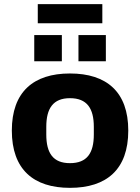

<svg xmlns="http://www.w3.org/2000/svg" viewBox="-20 -893 676 925"><path d="M162 -781H473V-873H162ZM145 -598H278V-724H145ZM358 -598H490V-724H358ZM317 12C494 12 598 -77 598 -264C598 -450 494 -539 317 -539C141 -539 37 -450 37 -264C37 -77 141 12 317 12ZM317 -107C236 -107 203 -155 203 -245V-282C203 -371 236 -420 317 -420C399 -420 432 -371 432 -282V-245C432 -155 399 -107 317 -107Z"/></svg>

Font: Archivo ExtraBold
Style: Regular
Weight: 800
Designer: Hector Gatti
Foundry: Omnibus-Type
Version: Version 2.001